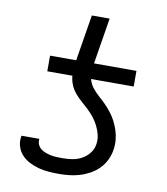

<svg xmlns="http://www.w3.org/2000/svg" viewBox="-83 -805 766 882"><g transform="rotate(10 300.0 -363.5)"><path d="M250 8Q225 8 201.5 6Q178 4 155.5 -2Q133 -8 112.5 -18.5Q92 -29 76.5 -45.5Q61 -62 54 -84.5Q47 -107 51 -131L52 -135H135V-134Q133 -120 138.5 -108Q144 -96 154 -88.5Q164 -81 176.5 -76.5Q189 -72 202 -69.5Q215 -67 229 -66.5Q243 -66 257 -66Q278 -66 300.5 -69.5Q323 -73 343.5 -84Q364 -95 379 -114Q394 -133 397 -155Q401 -178 395.5 -200Q390 -222 380.5 -241Q371 -260 357.5 -277Q344 -294 328.5 -308.5Q313 -323 297 -337Q281 -351 267 -367.5Q253 -384 244.5 -404Q236 -424 234 -447H117V-520H239L274 -735H357L322 -520H520V-447H321Q327 -425 340.5 -407.5Q354 -390 370.5 -375.5Q387 -361 402.5 -345.5Q418 -330 431.5 -312.5Q445 -295 455 -275.5Q465 -256 472 -234.5Q479 -213 481 -189.5Q483 -166 479 -143Q475 -119 464 -96Q453 -73 434.5 -54.5Q416 -36 393 -23.5Q370 -11 346 -4Q322 3 297.5 5.5Q273 8 250 8Z"/></g></svg>

Font: Iosevka Extended Oblique
Style: Regular
Weight: 400
Width: 7
Italic angle: -9°
Monospace: yes
Designer: Belleve Invis
Foundry: Belleve Invis
Version: Version 32.0.1; ttfautohint (v1.8.4)